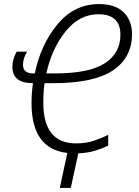

<svg xmlns="http://www.w3.org/2000/svg" viewBox="-20 -745 684 944"><path d="M464 -675Q572 -675 572 -574Q572 -484 495.5 -434Q419 -384 249 -384H208Q234 -505 302 -590Q370 -675 464 -675ZM328 179 365 9Q412 7 447.5 -4Q483 -15 512 -29V-82Q480 -66 441.5 -53Q403 -40 354 -40Q193 -40 193 -240Q193 -267 194.5 -291Q196 -315 199 -336H241Q442 -336 535.5 -399Q629 -462 629 -577Q629 -644 588 -684.5Q547 -725 467 -725Q346 -725 263.5 -626.5Q181 -528 151 -384H143Q93 -384 93 -427Q93 -456 113 -491H62Q41 -455 41 -416Q41 -336 142 -336Q135 -286 135 -238Q135 -13 311 7L274 179Z"/></svg>

Font: Noto Sans UI SemiCondensed Light
Style: Italic
Weight: 300
Width: 4
Designer: Monotype Design Team
Foundry: Monotype Imaging Inc.
Version: 1.001